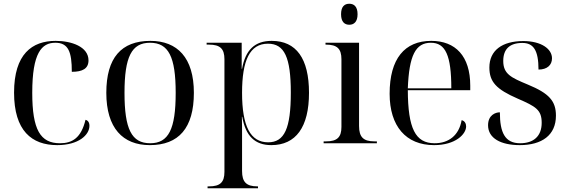

<svg xmlns="http://www.w3.org/2000/svg" viewBox="-20 -764 3029 1024"><path d="M285 10C400 10 457 -45 457 -93C457 -111 449 -122 436 -125C413 -29 366 0 300 0C195 0 152 -72 152 -269C152 -482 202 -536 275 -536C345 -536 363 -487 363 -381C420 -381 452 -398 452 -442C452 -515 361 -546 277 -546C151 -546 55 -476 55 -270C55 -67 149 10 285 10Z M779 10C933 10 1014 -81 1014 -269C1014 -456 926 -546 782 -546C627 -546 547 -456 547 -269C547 -81 635 10 779 10ZM781 0C682 0 644 -75 644 -269C644 -461 682 -536 780 -536C879 -536 917 -461 917 -269C917 -75 879 0 781 0Z M1087 240H1356V230H1353C1294 230 1271 207 1271 148V-41C1271 -74 1271 -108 1270 -141H1272C1290 -38 1340 10 1427 10C1558 10 1628 -86 1628 -269C1628 -452 1560 -546 1429 -546C1339 -546 1289 -498 1271 -397H1269V-536H1082V-526H1095C1154 -526 1177 -504 1177 -448V153C1177 208 1154 230 1095 230H1087ZM1410 -5C1316 -5 1271 -90 1271 -269C1271 -442 1312 -531 1409 -531C1497 -531 1531 -458 1531 -270C1531 -79 1497 -5 1410 -5Z M1843 -632C1867 -632 1887 -647 1887 -688C1887 -730 1867 -744 1843 -744C1818 -744 1799 -730 1799 -688C1799 -647 1818 -632 1843 -632ZM1706 0H1990V-10H1977C1918 -10 1895 -33 1895 -92V-536H1716V-526H1719C1778 -526 1801 -504 1801 -448V-87C1801 -32 1778 -10 1719 -10H1706Z M2295 10C2410 10 2466 -49 2466 -90C2466 -105 2458 -120 2442 -123C2428 -42 2373 0 2298 0C2195 0 2156 -79 2155 -283H2488V-307C2488 -465 2409 -546 2280 -546C2138 -546 2058 -451 2058 -264C2058 -91 2145 10 2295 10ZM2387 -293H2155C2162 -468 2196 -536 2278 -536C2356 -536 2387 -468 2387 -293Z M2752 10C2870 10 2945 -43 2945 -147C2945 -225 2909 -266 2795 -313C2706 -350 2664 -369 2664 -439C2664 -502 2698 -535 2766 -535C2825 -535 2852 -496 2852 -393C2898 -393 2924 -417 2924 -453C2924 -503 2867 -545 2771 -545C2658 -545 2590 -495 2590 -404C2590 -328 2626 -288 2741 -238C2838 -196 2869 -178 2869 -109C2869 -37 2825 0 2754 0C2673 0 2646 -57 2646 -165C2622 -165 2583 -150 2583 -96C2583 -26 2652 10 2752 10Z"/></svg>

Font: Noto Serif Display
Style: Regular
Weight: 400
Designer: Monotype Design Team
Foundry: Monotype Imaging Inc.
Version: Version 2.009